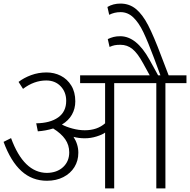

<svg xmlns="http://www.w3.org/2000/svg" viewBox="-20 -1056 1065 1076"><path d="M1025 -590H907V0H856V-590H620V0H569V-313Q555 -302 522 -291.5Q489 -281 455 -281Q422 -281 392 -289Q419 -247 419 -200Q419 -155 397 -119.5Q375 -84 335 -63.5Q295 -43 243 -43Q160 -43 100 -97.5Q40 -152 0 -261L42 -282Q113 -88 243 -87Q300 -88 334 -120Q368 -152 368 -202Q368 -243 345.5 -275.5Q323 -308 278 -336Q236 -323 192 -320L183 -365Q261 -366 306 -398Q351 -430 351 -491Q351 -540 320 -572.5Q289 -605 239 -605Q171 -605 109 -558L84 -597Q114 -620 154.5 -635Q195 -650 241 -650Q284 -650 320.5 -631.5Q357 -613 379.5 -576.5Q402 -540 402 -488Q402 -447 383 -413.5Q364 -380 327 -358Q351 -345 386.5 -335.5Q422 -326 455 -326Q525 -326 569 -365V-590H429V-634H819L781 -703Q751 -758 722 -781.5Q693 -805 655 -805Q635 -805 622.5 -802.5Q610 -800 594 -793L584 -837Q601 -845 617 -849Q633 -853 654 -853Q745 -853 818 -721L866 -634H879L843 -731Q809 -822 783.5 -875.5Q758 -929 727 -958.5Q696 -988 656 -988Q621 -988 592 -973L582 -1017Q614 -1036 655 -1036Q705 -1036 742 -1005.5Q779 -975 810.5 -914Q842 -853 884 -741L925 -634H1025Z"/></svg>

Font: Martel Sans ExtraLight
Style: Regular
Weight: 275
Designer: Dan Reynolds and Mathieu Réguer
Foundry: Dan Reynolds and Mathieu Réguer
Version: Version 1.002; ttfautohint (v1.1) -l 5 -r 5 -G 72 -x 0 -D la